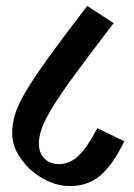

<svg xmlns="http://www.w3.org/2000/svg" viewBox="-20 -651 450 647"><path d="M216 -24Q183 -24 151.5 -36.5Q120 -49 95 -69Q62 -95 41.5 -130Q21 -165 21 -202Q21 -233 30.5 -265Q40 -297 66.5 -342Q93 -387 143 -456.5Q193 -526 274 -631L363 -573Q284 -470 234 -402Q184 -334 157.5 -290.5Q131 -247 121 -219Q111 -191 111 -167Q111 -136 129.5 -117Q148 -98 178 -98Q214 -98 243 -124.5Q272 -151 308 -219L399 -175Q360 -95 318 -59.5Q276 -24 216 -24Z"/></svg>

Font: Noto Serif Devanagari ExtraCondensed SemiBold
Style: Regular
Weight: 600
Width: 2
Designer: Universal Thirst, Indian Type Foundry and the Monotype Design Team
Foundry: Monotype Imaging Inc.
Version: Version 2.004; ttfautohint (v1.8.4.7-5d5b)